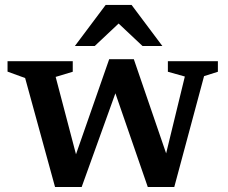

<svg xmlns="http://www.w3.org/2000/svg" viewBox="-20 -736 908 764"><path d="M715.5 -431.5 648 -450.5V-492.5H847V-450.5L792 -433L673.5 8H568L422.5 -413L458 -417L305 8H199L80 -425.5L10 -451V-492.5H269.5V-450.5L201.5 -430L297 -66.5L263.5 -68L414.5 -500.5H512.5L659 -73.5L628.5 -74ZM278 -553 400.5 -716.5H503.5L626 -553H547L437.5 -656H466.5L357 -553Z"/></svg>

Font: Newsreader 9pt Medium
Style: Regular
Weight: 500
Designer: Hugues Gentile
Foundry: Production Type
Version: Version 1.003